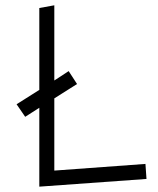

<svg xmlns="http://www.w3.org/2000/svg" viewBox="-20 -698 589 718"><path d="M527.8 -28.8 523.9 -85 183.1 -60.1V-330.1L268.1 -383.8L236.8 -432.1L183.1 -397V-678.2L127 -668V-361.8L42 -308.1L74.2 -261.2L127 -294.9V0Z"/></svg>

Font: Comic Neue Angular
Style: Regular
Weight: 400
Designer: Craig Rozynski
Foundry: Craig Rozynski
Version: Version 2.003